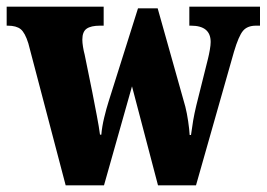

<svg xmlns="http://www.w3.org/2000/svg" viewBox="-25 -556 800 576"><path d="M60 -426Q50 -458 37 -468.5Q24 -479 -2 -479H-5V-536H286V-479H275Q248 -479 235 -470Q222 -461 222 -437Q222 -428 224 -415.5Q226 -403 229 -392L252 -279Q259 -243 265.5 -209Q272 -175 275 -152H279Q281 -176 287.5 -203Q294 -230 301 -252L389 -531H448L531 -236Q536 -216 539.5 -192Q543 -168 544 -151H548Q551 -174 554.5 -194.5Q558 -215 564 -240L599 -380Q602 -392 604.5 -406.5Q607 -421 607 -430Q607 -479 548 -479H543V-536H755V-479H743Q717 -479 704 -463.5Q691 -448 677 -401L563 0H449L371 -297L287 0H172Z"/></svg>

Font: Noto Serif Condensed Black
Style: Regular
Weight: 900
Width: 3
Designer: Monotype Design Team
Foundry: Monotype Imaging Inc.
Version: Version 2.015; ttfautohint (v1.8.4.7-5d5b)